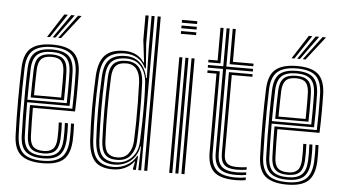

<svg xmlns="http://www.w3.org/2000/svg" viewBox="-54 -892 1759 992"><g transform="rotate(5 826.0 -396.0)"><path d="M198.2 7.5Q124 7.5 87.2 -21.5Q50.5 -50.5 47.5 -121.8Q44.2 -210.2 44.4 -304.5Q44.5 -398.8 47.5 -477Q50.8 -549 87.2 -578.2Q123.8 -607.5 197.5 -607.5Q272 -607.5 306.2 -577.9Q340.5 -548.2 343.8 -478.5Q344 -471 344.4 -448.5Q344.8 -426 344.8 -395.5Q344.8 -365 344.2 -332.8Q343.8 -300.5 342.5 -273.5H124Q124 -233.5 124.6 -198.8Q125.2 -164 126.5 -126.8Q128 -89 144.6 -72.5Q161.2 -56 198.2 -56Q229.8 -56 246.1 -71.4Q262.5 -86.8 264.5 -126Q265.5 -143.8 265.2 -167.5Q265 -191.2 263.8 -209.8H279.8Q281 -188.2 281 -164.4Q281 -140.5 280.2 -125.5Q278 -81.5 258.9 -62.4Q239.8 -43.2 198.2 -43.2Q152.8 -43.2 132.6 -62.8Q112.5 -82.2 110.8 -126.2Q109.2 -167 108.6 -208.2Q108 -249.5 107.8 -286.5H327.2Q328.5 -322.2 328.8 -362.9Q329 -403.5 328.6 -435.5Q328.2 -467.5 327.8 -477.8Q325 -540.5 294.8 -567.6Q264.5 -594.8 197.5 -594.8Q131.5 -594.8 98.8 -568Q66 -541.2 63.2 -474.8Q61.5 -428.8 60.8 -368.2Q60 -307.8 60.6 -244.1Q61.2 -180.5 63.2 -124.8Q65.8 -61.2 96.8 -33.2Q127.8 -5.2 198.2 -5.2Q263.8 -5.2 294.2 -32.5Q324.8 -59.8 327.8 -123.8Q328.5 -139.5 328.5 -165Q328.5 -190.5 327 -209.8H342.8Q344.2 -190.5 344.4 -164.8Q344.5 -139 343.8 -123Q340.2 -53 306.4 -22.8Q272.5 7.5 198.2 7.5ZM198.2 -17.8Q139.8 -17.8 110.5 -41.5Q81.2 -65.2 79 -124.5Q77.2 -173.5 76.6 -235Q76 -296.5 76.5 -359.1Q77 -421.8 79 -473.8Q81.5 -533.8 110.2 -558Q139 -582.2 197.5 -582.2Q256.2 -582.2 282.9 -557.9Q309.5 -533.5 312 -477.5Q312.2 -468 312.8 -439.9Q313.2 -411.8 313.1 -374.2Q313 -336.8 311.8 -299.5H92Q92 -255.2 92.8 -209.4Q93.5 -163.5 95 -125.5Q97 -73.5 121.8 -52.1Q146.5 -30.8 198.2 -30.8Q247.2 -30.8 270.5 -52.2Q293.8 -73.8 296.2 -124.8Q297 -140.2 296.9 -165.1Q296.8 -190 295.5 -209.8H311.2Q312.8 -189.5 312.8 -164.9Q312.8 -140.2 312 -124.2Q309 -67.2 282.6 -42.5Q256.2 -17.8 198.2 -17.8ZM92 -312.5H296.2Q297.2 -345.8 297.2 -379.5Q297.2 -413.2 297 -439.5Q296.8 -465.8 296.2 -476.5Q294 -526 271.1 -547.6Q248.2 -569.2 197.5 -569.2Q145 -569.2 121 -547Q97 -524.8 95 -473Q93.5 -436.2 92.9 -394.2Q92.2 -352.2 92 -312.5ZM108 -325.8Q108 -353.8 108.8 -394.8Q109.5 -435.8 110.8 -472.2Q112.5 -517.8 132.9 -537.2Q153.2 -556.8 197.5 -556.8Q240 -556.8 259.2 -538Q278.5 -519.2 280.2 -476Q280.8 -465.5 281.1 -441.4Q281.5 -417.2 281.4 -386.6Q281.2 -356 280.5 -325.8ZM124 -338.8H264.8Q265.8 -383.8 265.4 -423Q265 -462.2 264.5 -475Q263 -510.2 248.2 -527.1Q233.5 -544 197.5 -544Q160.2 -544 144.1 -526.8Q128 -509.5 126.5 -471.8Q125.2 -436.5 124.8 -404.1Q124.2 -371.8 124 -338.8ZM165 -645 243.8 -767.8H262L179.8 -645ZM222.8 -645 315.2 -767.8H333.2L237.5 -645ZM194 -645 279.5 -767.8H297.8L208.5 -645Z M741 0H725V-800H741ZM709.2 0H694.5L697.8 -123H694.5Q686.5 -73.8 651.1 -45.8Q615.8 -17.8 567.8 -17.8Q518 -17.8 493.2 -44.4Q468.5 -71 464.5 -136.5Q460.5 -210.2 460.4 -292Q460.2 -373.8 464.8 -464.8Q468 -529.8 496 -555.8Q524 -581.8 579 -581.8Q624.8 -581.8 654.1 -554.2Q683.5 -526.8 693 -478H696.8L693.5 -626.5V-800H709.2ZM561.8 7.5Q496 7.5 466.9 -26.9Q437.8 -61.2 433.2 -136Q428.8 -217.5 428.8 -295.8Q428.8 -374 433.2 -465Q437.5 -540.5 469.9 -574Q502.2 -607.5 571 -607.5Q606 -607.5 632.1 -593.8Q658.2 -580 672 -557H675.8L661.8 -672.2V-800H678.2V-655L688 -527H683Q665.8 -563 637.6 -578.8Q609.5 -594.5 575.5 -594.5Q515 -594.5 483.9 -565.6Q452.8 -536.8 449 -465.5Q444.2 -371.8 444.5 -294.2Q444.8 -216.8 449 -135Q453.2 -64 481 -34.6Q508.8 -5.2 565.2 -5.2Q602 -5.2 633.6 -22.9Q665.2 -40.5 683 -73H687L681.8 0H666.5V-6L674 -42.5H670.8Q654.5 -20.2 626 -6.4Q597.5 7.5 561.8 7.5ZM574.2 -30.2Q622 -30.2 654.8 -61.6Q687.5 -93 690 -146.2Q692.2 -191.8 693.4 -245.8Q694.5 -299.8 694 -353.8Q693.5 -407.8 690.5 -452.8Q686.8 -505 659.4 -537Q632 -569 583 -569Q531 -569 507 -544.9Q483 -520.8 480.5 -464.2Q476.5 -372.2 476.8 -296.2Q477 -220.2 480.5 -135.8Q483 -79.5 504.9 -54.9Q526.8 -30.2 574.2 -30.2ZM578.2 -43.2Q536.5 -43.2 517.4 -65Q498.2 -86.8 496 -137Q492.8 -220 492.8 -297.5Q492.8 -375 496.2 -465.5Q498 -513.8 518.8 -535.4Q539.5 -557 584.5 -557Q628 -557 650.4 -529.6Q672.8 -502.2 675 -452.8Q676.8 -414 677.5 -362.4Q678.2 -310.8 677.8 -254.8Q677.2 -198.8 675 -146.2Q673.2 -104.2 650 -73.8Q626.8 -43.2 578.2 -43.2ZM578.8 -56Q618.5 -56 638 -82.8Q657.5 -109.5 659.2 -146.8Q661 -187.8 661.8 -240.8Q662.5 -293.8 661.9 -349.1Q661.2 -404.5 659.2 -452.5Q657 -496.5 638.6 -520.2Q620.2 -544 584.8 -544Q548 -544 531 -525.8Q514 -507.5 512.2 -465.5Q508.5 -378.8 508.4 -300.1Q508.2 -221.5 512 -137Q513.8 -91.5 530.2 -73.8Q546.8 -56 578.8 -56Z M852 -778.5V-793H931.2V-778.5ZM852 -749.8V-764H931.2V-749.8ZM852 -720.8V-735.2H931.2V-720.8ZM918.2 0V-600H934V0ZM854.8 0V-600H870.8V0ZM886.5 0V-600H902.2V0Z M1199.2 -19.5Q1138.2 -19.5 1111.8 -43.9Q1085.2 -68.2 1085.2 -124.2V-559H1006V-572.8H1085.2V-770H1101V-572.8H1239.8V-559H1101V-124.2Q1101 -75.5 1123.9 -54.4Q1146.8 -33.2 1199.2 -33.2Q1223.8 -33.2 1251.5 -37V-23.8Q1228.8 -19.5 1199.2 -19.5ZM1006 -586.5V-600H1053.5V-770H1069.5V-586.5ZM1117 -586.5V-770H1132.8V-600H1239.8V-586.5ZM1199.2 7.5Q1121.2 7.5 1087.4 -23.1Q1053.5 -53.8 1053.5 -124.2V-531.8H1006V-545.2H1069.5V-124.2Q1069.5 -61 1099.6 -33.5Q1129.8 -6 1199.2 -6Q1226.8 -6 1251.5 -10.8V2.8Q1231 7.5 1199.2 7.5ZM1199.2 -46.8Q1155.2 -46.8 1136.1 -64.8Q1117 -82.8 1117 -124.2V-545.2H1239.8V-531.8H1132.8V-124.2Q1132.8 -90 1148.2 -75.2Q1163.8 -60.5 1199.2 -60.5Q1211.2 -60.5 1224.5 -61.1Q1237.8 -61.8 1251.5 -64V-50.8Q1226.5 -46.8 1199.2 -46.8Z M1466.2 7.5Q1392 7.5 1355.2 -21.5Q1318.5 -50.5 1315.5 -121.8Q1312.2 -210.2 1312.4 -304.5Q1312.5 -398.8 1315.5 -477Q1318.8 -549 1355.2 -578.2Q1391.8 -607.5 1465.5 -607.5Q1540 -607.5 1574.2 -577.9Q1608.5 -548.2 1611.8 -478.5Q1612 -471 1612.4 -448.5Q1612.8 -426 1612.8 -395.5Q1612.8 -365 1612.2 -332.8Q1611.8 -300.5 1610.5 -273.5H1392Q1392 -233.5 1392.6 -198.8Q1393.2 -164 1394.5 -126.8Q1396 -89 1412.6 -72.5Q1429.2 -56 1466.2 -56Q1497.8 -56 1514.1 -71.4Q1530.5 -86.8 1532.5 -126Q1533.5 -143.8 1533.2 -167.5Q1533 -191.2 1531.8 -209.8H1547.8Q1549 -188.2 1549 -164.4Q1549 -140.5 1548.2 -125.5Q1546 -81.5 1526.9 -62.4Q1507.8 -43.2 1466.2 -43.2Q1420.8 -43.2 1400.6 -62.8Q1380.5 -82.2 1378.8 -126.2Q1377.2 -167 1376.6 -208.2Q1376 -249.5 1375.8 -286.5H1595.2Q1596.5 -322.2 1596.8 -362.9Q1597 -403.5 1596.6 -435.5Q1596.2 -467.5 1595.8 -477.8Q1593 -540.5 1562.8 -567.6Q1532.5 -594.8 1465.5 -594.8Q1399.5 -594.8 1366.8 -568Q1334 -541.2 1331.2 -474.8Q1329.5 -428.8 1328.8 -368.2Q1328 -307.8 1328.6 -244.1Q1329.2 -180.5 1331.2 -124.8Q1333.8 -61.2 1364.8 -33.2Q1395.8 -5.2 1466.2 -5.2Q1531.8 -5.2 1562.2 -32.5Q1592.8 -59.8 1595.8 -123.8Q1596.5 -139.5 1596.5 -165Q1596.5 -190.5 1595 -209.8H1610.8Q1612.2 -190.5 1612.4 -164.8Q1612.5 -139 1611.8 -123Q1608.2 -53 1574.4 -22.8Q1540.5 7.5 1466.2 7.5ZM1466.2 -17.8Q1407.8 -17.8 1378.5 -41.5Q1349.2 -65.2 1347 -124.5Q1345.2 -173.5 1344.6 -235Q1344 -296.5 1344.5 -359.1Q1345 -421.8 1347 -473.8Q1349.5 -533.8 1378.2 -558Q1407 -582.2 1465.5 -582.2Q1524.2 -582.2 1550.9 -557.9Q1577.5 -533.5 1580 -477.5Q1580.2 -468 1580.8 -439.9Q1581.2 -411.8 1581.1 -374.2Q1581 -336.8 1579.8 -299.5H1360Q1360 -255.2 1360.8 -209.4Q1361.5 -163.5 1363 -125.5Q1365 -73.5 1389.8 -52.1Q1414.5 -30.8 1466.2 -30.8Q1515.2 -30.8 1538.5 -52.2Q1561.8 -73.8 1564.2 -124.8Q1565 -140.2 1564.9 -165.1Q1564.8 -190 1563.5 -209.8H1579.2Q1580.8 -189.5 1580.8 -164.9Q1580.8 -140.2 1580 -124.2Q1577 -67.2 1550.6 -42.5Q1524.2 -17.8 1466.2 -17.8ZM1360 -312.5H1564.2Q1565.2 -345.8 1565.2 -379.5Q1565.2 -413.2 1565 -439.5Q1564.8 -465.8 1564.2 -476.5Q1562 -526 1539.1 -547.6Q1516.2 -569.2 1465.5 -569.2Q1413 -569.2 1389 -547Q1365 -524.8 1363 -473Q1361.5 -436.2 1360.9 -394.2Q1360.2 -352.2 1360 -312.5ZM1376 -325.8Q1376 -353.8 1376.8 -394.8Q1377.5 -435.8 1378.8 -472.2Q1380.5 -517.8 1400.9 -537.2Q1421.2 -556.8 1465.5 -556.8Q1508 -556.8 1527.2 -538Q1546.5 -519.2 1548.2 -476Q1548.8 -465.5 1549.1 -441.4Q1549.5 -417.2 1549.4 -386.6Q1549.2 -356 1548.5 -325.8ZM1392 -338.8H1532.8Q1533.8 -383.8 1533.4 -423Q1533 -462.2 1532.5 -475Q1531 -510.2 1516.2 -527.1Q1501.5 -544 1465.5 -544Q1428.2 -544 1412.1 -526.8Q1396 -509.5 1394.5 -471.8Q1393.2 -436.5 1392.8 -404.1Q1392.2 -371.8 1392 -338.8ZM1433 -645 1511.8 -767.8H1530L1447.8 -645ZM1490.8 -645 1583.2 -767.8H1601.2L1505.5 -645ZM1462 -645 1547.5 -767.8H1565.8L1476.5 -645Z"/></g></svg>

Font: Big Shoulders Inline Text
Style: Regular
Weight: 400
Designer: Patric King
Foundry: XO Type Co
Version: Version 1.000